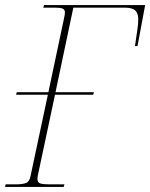

<svg xmlns="http://www.w3.org/2000/svg" viewBox="-32 -734 590 754"><path d="M-12 0 -10 -10H28Q57 -10 70.5 -15.5Q84 -21 88 -43L156 -362H31L34 -372H158L219 -660Q221 -669 222 -675Q223 -681 223 -685Q223 -696 214.5 -700Q206 -704 184 -704H138L141 -714H538L508 -553H498Q503 -588 507 -614Q511 -640 511 -658Q511 -681 499.5 -692.5Q488 -704 458 -704H256L186 -372H337L334 -362H184L117 -47Q116 -42 115.5 -38.5Q115 -35 115 -32Q115 -17 126.5 -13.5Q138 -10 162 -10H221L218 0Z"/></svg>

Font: Noto Serif Display SemiCondensed Thin
Style: Italic
Weight: 100
Width: 4
Italic angle: -12°
Designer: Monotype Design Team
Foundry: Monotype Imaging Inc.
Version: Version 2.009